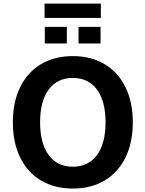

<svg xmlns="http://www.w3.org/2000/svg" viewBox="-20 -1043 813 1073"><path d="M51.8 -359.4Q51.8 -471.9 92.6 -555.6Q133.5 -639.3 209.2 -684.4Q284.9 -729.5 387 -729.5Q489 -729.5 564.7 -684.4Q640.4 -639.3 681.3 -555.6Q722.2 -471.9 722.2 -359.4Q722.2 -246.8 681.3 -163.1Q640.4 -79.4 564.7 -34.3Q489 10.7 387 10.7Q284.9 10.7 209.2 -34.3Q133.5 -79.4 92.6 -163.1Q51.8 -246.8 51.8 -359.4ZM569.8 -359.4Q569.8 -477.3 522 -542.4Q474.1 -607.4 387 -607.4Q299.8 -607.4 252 -542.4Q204.1 -477.3 204.1 -359.4Q204.1 -241.5 252 -176.4Q299.8 -111.3 387 -111.3Q474.1 -111.3 522 -176.4Q569.8 -241.5 569.8 -359.4ZM229 -1022.7H543.5V-942.6H229ZM230.5 -892.8H353.5V-800H230.5ZM418.9 -892.8H542V-800H418.9Z"/></svg>

Font: Min Sans VF VF
Style: Regular
Weight: 400
Designer: Jinseong-Kim, NotoSansCJK, Nunito
Foundry: Jinseong-Kim
Version: Version 1.420;Glyphs 3.1.2 (3151)